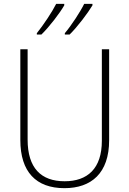

<svg xmlns="http://www.w3.org/2000/svg" viewBox="-20 -971 674 1001"><path d="M462 -943V-951H419C399 -910 352 -838 318 -798V-791H343C384 -831 438 -903 462 -943ZM315 -943V-951H273C252 -909 206 -840 172 -798V-791H196C238 -832 292 -903 315 -943ZM549 -240V-714H511V-237C511 -92 436 -26 317 -26C194 -26 124 -95 124 -243V-714H86V-241C86 -75 168 10 316 10C456 10 549 -68 549 -240Z"/></svg>

Font: Noto Sans Malayalam SemiCondensed ExtraLight
Style: Regular
Weight: 200
Width: 4
Designer: Jelle Bosma - Monotype Design Team
Foundry: Monotype Imaging Inc.
Version: Version 2.104